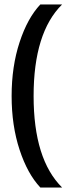

<svg xmlns="http://www.w3.org/2000/svg" viewBox="-20 -708 314 862"><path d="M258.8 133.8H161.1Q103.5 72.8 67.9 -35.6Q32.2 -144 32.2 -276.9Q32.2 -409.7 67.9 -518.3Q103.5 -627 161.1 -688H258.8Q130.9 -561.5 130.9 -276.9Q130.9 7.3 258.8 133.8Z"/></svg>

Font: Overused Grotesk Medium
Style: Regular
Weight: 500
Version: Version 0.002